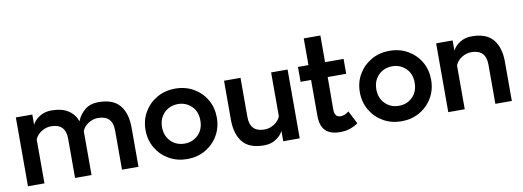

<svg xmlns="http://www.w3.org/2000/svg" viewBox="-55 -975 3533 1297"><g transform="rotate(-10 1711.5 -327.0)"><path d="M52 0V-472H165V-402Q180 -433 215 -455Q250 -477 296 -477Q366 -477 409.5 -449.5Q453 -422 472 -371L473 -376Q489 -417 525.5 -447Q562 -477 618 -477Q720 -477 765 -421.5Q810 -366 810 -269V0H697V-269Q697 -372 598 -372Q563 -372 531.5 -352.5Q500 -333 488 -301V0H375V-269Q375 -372 275 -372Q241 -372 209.5 -352.5Q178 -333 165 -301V0Z M1145 6Q1076 6 1020.5 -25.5Q965 -57 932.5 -112Q900 -167 900 -236Q900 -304 932 -358.5Q964 -413 1019.5 -445Q1075 -477 1145 -477Q1215 -477 1270.5 -445Q1326 -413 1357.5 -358.5Q1389 -304 1389 -236Q1389 -167 1356.5 -112Q1324 -57 1268.5 -25.5Q1213 6 1145 6ZM1145 -100Q1200 -100 1238 -137Q1276 -174 1276 -236Q1276 -298 1237.5 -334.5Q1199 -371 1145 -371Q1109 -371 1079 -354.5Q1049 -338 1031 -307.5Q1013 -277 1013 -236Q1013 -176 1050.5 -138Q1088 -100 1145 -100Z M1916 -472V0H1803V-71Q1787 -39 1752.5 -17Q1718 5 1672 5Q1570 5 1525 -51Q1480 -107 1480 -203V-472H1593V-204Q1593 -100 1693 -100Q1727 -100 1758.5 -119.5Q1790 -139 1803 -171V-472Z M2192 6Q2127 6 2093.5 -26.5Q2060 -59 2060 -131V-375H1988V-477H2060V-660H2174V-477H2301V-375H2174L2173 -152Q2173 -99 2214 -99Q2231 -99 2245 -105.5Q2259 -112 2271 -122L2317 -33Q2294 -16 2263 -5Q2232 6 2192 6Z M2615 6Q2546 6 2490.5 -25.5Q2435 -57 2402.5 -112Q2370 -167 2370 -236Q2370 -304 2402 -358.5Q2434 -413 2489.5 -445Q2545 -477 2615 -477Q2685 -477 2740.5 -445Q2796 -413 2827.5 -358.5Q2859 -304 2859 -236Q2859 -167 2826.5 -112Q2794 -57 2738.5 -25.5Q2683 6 2615 6ZM2615 -100Q2670 -100 2708 -137Q2746 -174 2746 -236Q2746 -298 2707.5 -334.5Q2669 -371 2615 -371Q2579 -371 2549 -354.5Q2519 -338 2501 -307.5Q2483 -277 2483 -236Q2483 -176 2520.5 -138Q2558 -100 2615 -100Z M2935 0V-472H3048V-402Q3063 -433 3098 -455Q3133 -477 3179 -477Q3280 -477 3325.5 -421.5Q3371 -366 3371 -269V0H3258V-269Q3258 -372 3158 -372Q3124 -372 3092.5 -352.5Q3061 -333 3048 -301V0Z"/></g></svg>

Font: Lil Grotesk Bold
Style: Regular
Weight: 700
Designer: Bastien Sozeau
Foundry: NBR — Bastien Sozeau
Version: Version 4.002; ttfautohint (v1.8.4.7-5d5b)